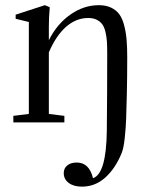

<svg xmlns="http://www.w3.org/2000/svg" viewBox="-20 -466 567 731"><path d="M30.8 0V-24.9L89.8 -32.2V-382.3L39.6 -394.5V-410.2L150.9 -446.3L169.4 -438.5Q166 -400.9 166 -366.2V-313Q196.8 -374.5 247.8 -410.4Q298.8 -446.3 356.4 -446.3Q383.3 -446.3 402.8 -437Q422.4 -427.7 434.1 -411.9Q445.8 -396 452.6 -369.9Q459.5 -343.8 461.9 -315.4Q464.4 -287.1 464.4 -247.1Q464.4 -174.3 462.9 -106.9Q461.4 -46.9 460.2 -12.2Q459 22.5 454.8 60.5Q450.7 98.6 443.4 116.2Q419.4 175.3 380.9 210Q342.3 244.6 292 244.6Q260.7 244.6 241.7 230.5Q222.7 216.3 222.7 192.9Q222.7 174.8 236.1 163.8Q249.5 152.8 272 152.8Q319.8 152.8 334 212.4Q384.8 195.8 386.7 30.8Q388.2 -116.7 388.2 -262.7Q388.2 -290 387 -308.6Q385.7 -327.1 381.3 -345.2Q377 -363.3 369.1 -373.8Q361.3 -384.3 348.1 -390.9Q335 -397.5 315.9 -397.5Q270 -397.5 231.7 -364Q193.4 -330.6 166 -266.6V-32.2L225.1 -24.9V0Z"/></svg>

Font: Elstob
Style: Regular
Weight: 400
Designer: Peter S. Baker
Version: Version 1.015